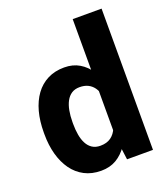

<svg xmlns="http://www.w3.org/2000/svg" viewBox="-139 -849 839 958"><g transform="rotate(-20 281.0 -370.0)"><path d="M358.4 -118.2V-750H511.7V0H374ZM29.3 -257.8V-268.1Q29.3 -328.1 42.7 -377.7Q56.2 -427.2 82.3 -463.1Q108.4 -499 147 -518.6Q185.5 -538.1 235.4 -538.1Q281.2 -538.1 315.4 -517.8Q349.6 -497.6 373.8 -461.2Q397.9 -424.8 413.1 -375.7Q428.2 -326.7 436 -269.5V-252Q428.7 -197.3 413.3 -149.9Q397.9 -102.5 373.8 -66.7Q349.6 -30.8 315.2 -10.5Q280.8 9.8 234.4 9.8Q184.6 9.8 146.2 -10.3Q107.9 -30.3 82 -66.4Q56.2 -102.5 42.7 -151.4Q29.3 -200.2 29.3 -257.8ZM181.6 -268.1V-257.8Q181.6 -226.6 186.3 -199.7Q190.9 -172.9 201.7 -152.3Q212.4 -131.8 230 -120.4Q247.6 -108.9 272.9 -108.9Q307.1 -108.9 329.1 -124.8Q351.1 -140.6 362.3 -168.9Q373.5 -197.3 374 -234.9V-286.1Q374 -317.4 367.7 -342.3Q361.3 -367.2 348.9 -384.3Q336.4 -401.4 317.9 -410.4Q299.3 -419.4 273.9 -419.4Q249 -419.4 231.4 -408Q213.9 -396.5 202.9 -376Q191.9 -355.5 186.8 -327.9Q181.6 -300.3 181.6 -268.1Z"/></g></svg>

Font: Roboto ExtraBold
Style: Regular
Weight: 800
Designer: Christian Robertson
Foundry: Google
Version: Version 3.009; 2024